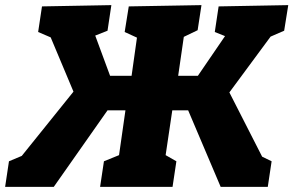

<svg xmlns="http://www.w3.org/2000/svg" viewBox="-49 -730 1146 750"><path d="M-29 0 -14 -100 36 -121 238 -372 149 -584 100 -605 115 -705 386 -710 371 -610 323 -591 381 -434H465L486 -583L438 -605L454 -705L738 -710L723 -612L669 -586L647 -434H724L830 -589L790 -605L805 -705L1077 -710L1061 -610L1008 -587L847 -369L975 -118L1012 -100L997 0H813L686 -299H624L598 -124L640 -100L625 0H342L357 -100L416 -124L441 -299H371L161 0Z"/></svg>

Font: Bitter Black
Style: Italic
Weight: 900
Italic angle: -9°
Designer: Sol Matas, and Bitter project Authors
Foundry: Sol Matas
Version: Version 2.001